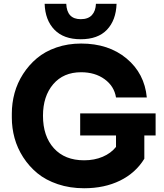

<svg xmlns="http://www.w3.org/2000/svg" viewBox="-20 -984 873 1023"><path d="M410.2 -774.9Q319.3 -774.9 270 -825.7Q220.7 -876.5 217.8 -963.9H333Q336.4 -881.8 410.2 -881.8Q449.7 -881.8 469.7 -903.6Q489.7 -925.3 491.2 -963.9H601.1Q598.1 -876 549.8 -825.4Q501.5 -774.9 410.2 -774.9ZM428.2 19Q352.1 19 287.8 -2.7Q223.6 -24.4 179.2 -61Q134.8 -97.7 103.5 -146.2Q72.3 -194.8 57.6 -248.3Q43 -301.8 43 -356.9V-378.9Q43 -434.6 57.6 -488.3Q72.3 -542 103 -589.8Q133.8 -637.7 176.8 -673.8Q219.7 -710 280.5 -731Q341.3 -752 412.1 -752Q558.6 -752 654.3 -672.4Q750 -592.8 762.2 -464.8H598.1Q588.4 -524.9 537.4 -562Q486.3 -599.1 412.1 -599.1Q317.9 -599.1 263.4 -535.2Q209 -471.2 209 -367.2Q209 -258.3 267.1 -194.1Q325.2 -129.9 428.2 -129.9Q482.9 -129.9 527.1 -148.7Q571.3 -167.5 598.1 -201.2V-262.2H407.2V-379.9H809.1V-262.2H749V-138.2Q702.6 -62.5 619.6 -21.7Q536.6 19 428.2 19Z"/></svg>

Font: Sora
Style: Bold
Weight: 700
Designer: Jonathan Barnbrook, Julián Moncada
Foundry: Barnbrook Fonts
Version: Version 2.000